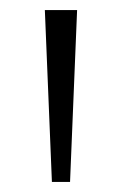

<svg xmlns="http://www.w3.org/2000/svg" viewBox="-20 -828 242 381"><path d="M83 -467 69 -808H133L119 -467Z"/></svg>

Font: Encode Sans SC Condensed Thin Light
Style: Regular
Weight: 300
Version: Version 3.002